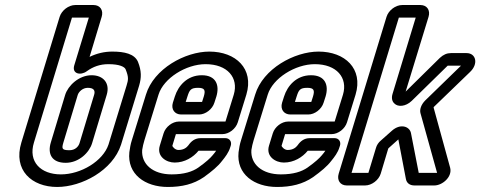

<svg xmlns="http://www.w3.org/2000/svg" viewBox="-20 -712 1909 763"><path d="M352 -692H279C253 -692 225 -671 217 -645L65 -146C31 -35 107 31 207 31C305 31 428 -35 461 -137L533 -372C542 -403 543 -430 528 -467C514 -498 475 -507 426 -507C395 -507 365 -500 336 -486L384 -645C392 -671 378 -692 352 -692ZM411 -137C389 -72 302 -19 222 -19C142 -19 91 -69 115 -146L266 -642H333L275 -452C265 -418 301 -411 325 -429C350 -447 377 -457 411 -457C456 -457 475 -446 479 -437C492 -405 490 -395 483 -372ZM344 -413C293 -413 250 -371 239 -335L182 -146C168 -100 186 -65 241 -65C294 -65 335 -106 346 -143L404 -335C418 -381 391 -413 344 -413ZM329 -363C354 -363 359 -351 354 -335L296 -143C292 -130 279 -115 256 -115C225 -115 225 -122 232 -146L289 -335C293 -347 308 -363 329 -363Z M630 -182 615 -133C602 -90 641 -66 674 -66C714 -66 748 -87 769 -113H839C835 -107 831 -102 825 -95C816 -84 799 -68 768 -46C745 -30 712 -19 662 -19C587 -19 541 -60 545 -116C547 -129 550 -142 554 -155L610 -336C630 -401 719 -457 797 -457C884 -457 929 -403 909 -336L876 -229H691C665 -229 638 -208 630 -182ZM925 -226 959 -336C990 -439 917 -507 812 -507C716 -507 591 -439 560 -336L504 -155C499 -140 496 -122 494 -107C485 -20 556 31 647 31C703 31 749 20 790 -8C822 -31 846 -51 862 -72C875 -88 889 -106 895 -127L897 -133C902 -149 892 -163 876 -163H777C755 -163 740 -151 729 -135C722 -126 711 -116 689 -116C676 -116 665 -129 665 -133L679 -179H864C890 -179 917 -200 925 -226ZM700 -257H771C797 -257 824 -278 832 -304L840 -329C853 -373 839 -413 782 -413C723 -413 688 -370 675 -329L667 -304C659 -278 674 -257 700 -257ZM767 -363C794 -363 797 -353 790 -329L783 -307H718L725 -329C733 -354 738 -363 767 -363Z M1064 -182 1049 -133C1036 -90 1075 -66 1108 -66C1148 -66 1182 -87 1203 -113H1273C1269 -107 1265 -102 1259 -95C1250 -84 1233 -68 1202 -46C1179 -30 1146 -19 1096 -19C1021 -19 975 -60 979 -116C981 -129 984 -142 988 -155L1044 -336C1064 -401 1153 -457 1231 -457C1318 -457 1363 -403 1343 -336L1310 -229H1125C1099 -229 1072 -208 1064 -182ZM1359 -226 1393 -336C1424 -439 1351 -507 1246 -507C1150 -507 1025 -439 994 -336L938 -155C933 -140 930 -122 928 -107C919 -20 990 31 1081 31C1137 31 1183 20 1224 -8C1256 -31 1280 -51 1296 -72C1309 -88 1323 -106 1329 -127L1331 -133C1336 -149 1326 -163 1310 -163H1211C1189 -163 1174 -151 1163 -135C1156 -126 1145 -116 1123 -116C1110 -116 1099 -129 1099 -133L1113 -179H1298C1324 -179 1351 -200 1359 -226ZM1134 -257H1205C1231 -257 1258 -278 1266 -304L1274 -329C1287 -373 1273 -413 1216 -413C1157 -413 1122 -370 1109 -329L1101 -304C1093 -278 1108 -257 1134 -257ZM1201 -363C1228 -363 1231 -353 1224 -329L1217 -307H1152L1159 -329C1167 -354 1172 -363 1201 -363Z M1377 -25 1565 -642H1632L1540 -339C1535 -323 1538 -309 1547 -301C1561 -286 1592 -288 1616 -311L1758 -450C1759 -450 1759 -451 1759 -451H1812L1670 -313C1653 -296 1647 -276 1651 -262L1717 -25H1645H1644L1613 -184C1607 -210 1571 -222 1538 -193L1494 -154C1484 -146 1477 -135 1474 -124L1444 -25ZM1493 -22 1523 -122C1523 -122 1525 -123 1525 -124L1563 -158L1593 -1C1596 16 1609 25 1627 25H1706C1738 25 1778 -9 1769 -45L1703 -285C1703 -285 1704 -286 1704 -287L1848 -426C1882 -458 1872 -501 1834 -501H1772C1756 -501 1742 -495 1728 -482L1592 -348L1683 -645C1691 -671 1677 -692 1651 -692H1578C1552 -692 1524 -671 1516 -645L1326 -22C1318 4 1332 25 1358 25H1431C1457 25 1485 4 1493 -22Z"/></svg>

Font: DIN Rundschrift
Style: BreitKontKu
Weight: 400
Width: 7
Version: Version 1.027